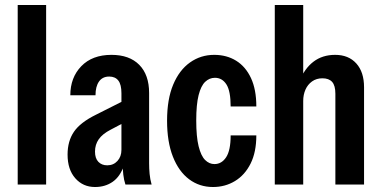

<svg xmlns="http://www.w3.org/2000/svg" viewBox="-20 -740 1526 770"><path d="M51 0V-720H165V0Z M483 0Q477 -18 474.5 -39.5Q472 -61 472 -85H467V-366Q467 -401 454.5 -417Q442 -433 418 -433Q391 -433 377 -413Q363 -393 363 -358H262Q262 -429 306 -474.5Q350 -520 427 -520Q499 -520 538.5 -480Q578 -440 578 -367V-85Q578 -64 580 -42.5Q582 -21 588 0ZM361 10Q313 10 282 -25Q251 -60 251 -120Q251 -174 276.5 -211.5Q302 -249 365 -280L494 -345V-257L424 -220Q391 -203 376 -181.5Q361 -160 361 -132Q361 -105 374.5 -91Q388 -77 410 -77Q435 -77 451 -94.5Q467 -112 467 -139L477 -76Q462 -32 432 -11Q402 10 361 10Z M834 10Q780 10 738.5 -21Q697 -52 673.5 -111.5Q650 -171 650 -256Q650 -342 674.5 -400.5Q699 -459 742 -489.5Q785 -520 839 -520Q889 -520 927 -496.5Q965 -473 986.5 -427Q1008 -381 1008 -313H905Q905 -375 888 -401.5Q871 -428 842 -428Q820 -428 803 -412Q786 -396 776.5 -358.5Q767 -321 767 -257Q767 -192 776.5 -153.5Q786 -115 802.5 -98.5Q819 -82 840 -82Q869 -82 887 -109.5Q905 -137 905 -197H1008Q1008 -130 985 -84Q962 -38 922.5 -14Q883 10 834 10Z M1082 0V-720H1196V0ZM1325 0V-364Q1325 -397 1312 -411.5Q1299 -426 1273 -426Q1249 -426 1231.5 -413.5Q1214 -401 1205 -380.5Q1196 -360 1196 -335L1181 -414Q1201 -465 1237 -492.5Q1273 -520 1324 -520Q1378 -520 1409 -485.5Q1440 -451 1440 -390V0Z"/></svg>

Font: Instrument Sans Condensed SemiBold
Style: Regular
Weight: 600
Width: 3
Designer: Rodrigo Fuenzalida
Foundry: fragTYPE
Version: Version 1.000;gftools[0.9.28]